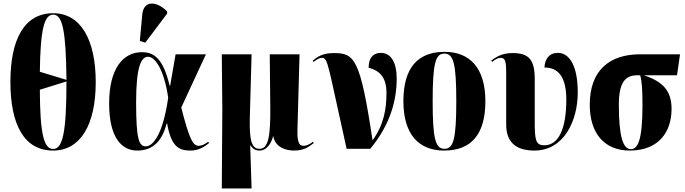

<svg xmlns="http://www.w3.org/2000/svg" viewBox="-20 -844 3887 1089"><path d="M281 10C437 10 523 -137 523 -378C523 -620 437 -769 282 -769C117 -769 39 -620 39 -379C39 -137 117 10 281 10ZM357 -391 206 -437C209 -674 230 -761 282 -761C335 -761 354 -669 357 -391ZM281 1C227 1 207 -92 206 -335L357 -382C357 -88 335 1 281 1Z M804 -602 928 -767V-779C873 -836 795 -847 787 -762L773 -612ZM758 10C849 10 900 -46 925 -143H928C950 -18 990 10 1059 10C1099 10 1131 -4 1166 -33L1161 -40C1140 -25 1124 -17 1107 -17C1075 -17 1055 -51 1008 -234L1148 -536H976L945 -358H942C905 -516 851 -548 785 -548C677 -548 599 -454 599 -257C599 -65 669 10 758 10ZM807 -14C769 -14 752 -50 752 -264C752 -471 782 -522 820 -522C859 -522 910 -452 934 -290C903 -74 845 -14 807 -14Z M1238 225H1407L1399 -19H1401C1414 1 1429 10 1453 10C1495 10 1521 -36 1529 -72H1530C1540 -8 1603 10 1647 10C1707 10 1732 -12 1760 -33L1755 -40C1737 -25 1716 -17 1705 -17C1683 -17 1665 -22 1667 -107L1679 -536H1510L1513 -240C1515 -70 1502 0 1452 0C1410 0 1393 -39 1397 -180L1407 -536H1238L1241 -225Z M1946 0H2080C2193 -136 2230 -274 2230 -398C2230 -490 2198 -544 2140 -544C2107 -544 2071 -527 2071 -460C2129 -444 2172 -411 2172 -316C2172 -226 2157 -136 2093 -48C2023 -516 1990 -543 1872 -543C1809 -543 1779 -521 1754 -500L1759 -493C1781 -511 1796 -516 1806 -516C1841 -516 1839 -478 1946 0Z M2499 10C2653 10 2733 -82 2733 -270C2733 -458 2645 -550 2502 -550C2348 -550 2268 -458 2268 -270C2268 -82 2355 10 2499 10ZM2501 0C2450 0 2434 -55 2434 -270C2434 -485 2450 -540 2500 -540C2552 -540 2568 -485 2568 -270C2568 -55 2552 0 2501 0Z M3011 10C3181 10 3257 -163 3257 -319C3257 -490 3199 -544 3145 -544C3094 -544 3071 -510 3068 -461C3140 -461 3192 -417 3192 -279C3192 -110 3147 -20 3067 -20C3018 -20 3013 -50 3013 -154V-396C3013 -506 2979 -543 2888 -543C2842 -543 2805 -531 2766 -500L2771 -493C2791 -509 2806 -516 2819 -516C2844 -516 2851 -500 2851 -433V-138C2851 -52 2891 10 3011 10Z M3552 10C3718 10 3789 -98 3789 -226C3789 -328 3741 -381 3632 -417H3820L3837 -536H3610C3438 -536 3325 -446 3325 -250C3325 -90 3406 10 3552 10ZM3558 2C3513 2 3490 -73 3490 -250C3490 -376 3526 -417 3594 -417H3611C3621 -385 3624 -331 3624 -246C3624 -50 3598 2 3558 2Z"/></svg>

Font: Noto Serif Display ExtraCondensed Black
Style: Regular
Weight: 900
Width: 2
Designer: Monotype Design Team
Foundry: Monotype Imaging Inc.
Version: Version 2.009